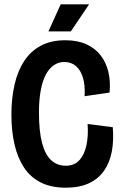

<svg xmlns="http://www.w3.org/2000/svg" viewBox="-20 -859 570 892"><path d="M285 13Q218 13 170 -11Q122 -35 92 -80Q62 -125 47.5 -187.5Q33 -250 33 -327Q33 -402 47.5 -465.5Q62 -529 92 -575Q122 -621 169.5 -646.5Q217 -672 283 -672Q340 -672 381 -653.5Q422 -635 447.5 -602Q473 -569 483.5 -525Q494 -481 489 -429L373 -412Q376 -462 365.5 -497.5Q355 -533 333 -552Q311 -571 279 -571Q252 -571 230 -556Q208 -541 192.5 -511.5Q177 -482 169 -438Q161 -394 161 -336Q161 -249 175.5 -194.5Q190 -140 218 -114.5Q246 -89 286 -89Q325 -89 348.5 -114.5Q372 -140 381.5 -184Q391 -228 387 -283L504 -268Q509 -207 499.5 -155.5Q490 -104 463.5 -66Q437 -28 393 -7.5Q349 13 285 13ZM309 -713H205L262 -839H394Z"/></svg>

Font: Bricolage Grotesque 72pt SemiCondensed SemiBold
Style: Regular
Weight: 600
Width: 4
Designer: Mathieu Triay
Foundry: Atelier Triay
Version: Version 1.001;gftools[0.9.33.dev8+g029e19f]